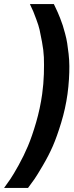

<svg xmlns="http://www.w3.org/2000/svg" viewBox="-38 -720 360 940"><path d="M99.1 200.2H-18.1Q-2 178.2 12.7 156.7Q27.3 135.3 53 89.1Q78.6 43 98.6 -4.4Q118.7 -51.8 138.7 -120.4Q158.7 -189 168.5 -259.8Q175.3 -309.1 176.8 -357.2Q178.2 -405.3 176.8 -439.9Q175.3 -474.6 167.7 -514.4Q160.2 -554.2 155.8 -574.2Q151.4 -594.2 139.4 -626.2Q127.4 -658.2 125 -663.8Q122.6 -669.4 111.3 -693.4Q110.8 -694.8 110.4 -695.8Q109.9 -696.8 109.4 -698Q108.9 -699.2 108.4 -700.2H225.6Q226.6 -698.2 233.9 -682.6Q241.2 -667 244.9 -658.9Q248.5 -650.9 256.6 -630.6Q264.6 -610.4 269.3 -595.5Q273.9 -580.6 280.8 -555.4Q287.6 -530.3 291 -508.3Q294.4 -486.3 297.9 -456.1Q301.3 -425.8 301.5 -396.5Q301.8 -367.2 299.6 -331.8Q297.4 -296.4 292.5 -259.8Q282.7 -189 261.7 -119.9Q240.7 -50.8 220.7 -4.9Q200.7 41 172.1 89.6Q143.6 138.2 130.9 156.5Q118.2 174.8 99.1 200.2Z"/></svg>

Font: Fivo Sans
Style: Italic
Weight: 700
Designer: Alexander Slobzheninov
Foundry: Alexander Slobzheninov
Version: 1.0